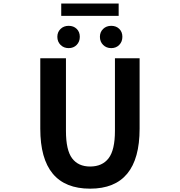

<svg xmlns="http://www.w3.org/2000/svg" viewBox="-20 -1077 1040 1110"><path d="M501 13.7Q212.9 13.7 212.9 -333V-740.2H361.3V-320.3Q361.3 -209 397 -161.6Q432.6 -114.3 501 -114.3Q571.3 -114.3 607.9 -162.1Q644.5 -210 644.5 -320.3V-740.2H787.1V-333Q787.1 13.7 501 13.7ZM311.5 -864.3Q311.5 -891.6 330.1 -909.7Q348.6 -927.7 377 -927.7Q405.3 -927.7 423.3 -910.2Q441.4 -892.6 441.4 -864.3Q441.4 -835.9 423.3 -817.4Q405.3 -798.8 377 -798.8Q348.6 -798.8 330.1 -817.4Q311.5 -835.9 311.5 -864.3ZM334 -985.4V-1056.6H666V-985.4ZM557.6 -864.3Q557.6 -891.6 576.2 -909.7Q594.7 -927.7 623 -927.7Q651.4 -927.7 669.4 -910.2Q687.5 -892.6 687.5 -864.3Q687.5 -835.9 669.4 -817.4Q651.4 -798.8 623 -798.8Q594.7 -798.8 576.2 -817.4Q557.6 -835.9 557.6 -864.3Z"/></svg>

Font: Gen Shin Gothic Monospace Bold
Style: Bold
Weight: 700
Designer: [Source Han Sans]
Ryoko NISHIZUKA  (kana & ideographs); Paul D. Hunt (Latin, Greek & Cyrillic); Wenlong ZHANG  (bopomofo
Version: Version 1.002.20150607